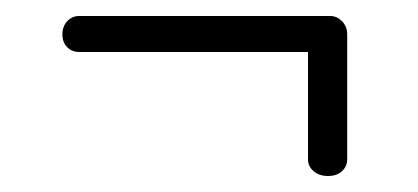

<svg xmlns="http://www.w3.org/2000/svg" viewBox="-20 -283 523 240"><path d="M58 -240Q58 -250 64 -256.5Q70 -263 79 -263H393Q401 -263 407.5 -256.5Q414 -250 414 -240V-84Q414 -75 407.5 -69Q401 -63 390 -63Q379 -63 372 -69Q365 -75 365 -84V-218H79Q70 -218 64 -224Q58 -230 58 -240Z"/></svg>

Font: AkaAcidDosis
Style: Light
Weight: 300
Designer: Edgar Tolentino, Pablo Impallari, Igino Marini, Aka-Acid
Foundry: Edgar Tolentino, Pablo Impallari, Igino Marini, Aka-Acid
Version: Version 1.007